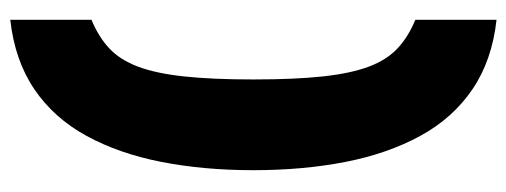

<svg xmlns="http://www.w3.org/2000/svg" viewBox="-334 -456 1010 383"><g transform="rotate(90 171.5 -265.0)"><path d="M20 58Q54 44 77 22.5Q100 1 113.5 -35Q127 -71 133 -127Q139 -183 139 -265Q139 -347 133 -403Q127 -459 113.5 -495Q100 -531 77 -552.5Q54 -574 20 -588V-750Q101 -741 158.5 -702Q216 -663 251.5 -598Q287 -533 303.5 -448.5Q320 -364 320 -265Q320 -166 303.5 -81.5Q287 3 251.5 68Q216 133 158.5 172Q101 211 20 220Z"/></g></svg>

Font: Georama Black
Style: Regular
Weight: 900
Designer: Jean-Baptiste Levee
Foundry: Production Type
Version: Version 1.001